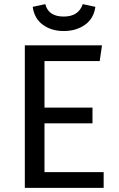

<svg xmlns="http://www.w3.org/2000/svg" viewBox="-20 -908 575 928"><path d="M481 0H100V-689H473L462 -613H195V-388H427V-312H195V-76H481ZM288 -758Q229 -758 187.5 -788Q146 -818 138 -875L199 -888Q214 -828 288 -828Q360 -828 380 -888L441 -875Q433 -818 390.5 -788Q348 -758 288 -758Z"/></svg>

Font: Trujillo
Style: Regular
Weight: 400
Designer: Fira Sans original fonts by bBox Type GmbH, Carrois Corporate GbR, & Edenspiekermann AG / Changes by Cristiano Sobral
Foundry: Fira Sans original fonts by bBox Type GmbH, Carrois Corporate GbR, & Edenspiekermann AG / Changes by Cristiano Sobral
Version: Version 4.301;October 17, 2021;FontCreator 14.0.0.2814 64-bi